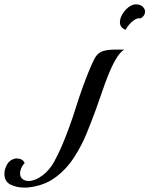

<svg xmlns="http://www.w3.org/2000/svg" viewBox="-318 -615 678 871"><path d="M252 -480Q226 -489 226 -514Q226 -537 244.5 -561.5Q263 -586 285 -593Q290 -595 293.5 -595Q297 -595 301 -595Q318 -595 329 -585Q340 -575 340 -562Q340 -544 321 -532Q306 -534 292 -525Q278 -516 267.5 -503Q257 -490 252 -480ZM-187 235Q-192 236 -198 236Q-204 236 -209 236Q-242 236 -270 222.5Q-298 209 -298 173Q-298 153 -286.5 132Q-275 111 -252 105Q-250 104 -247 104Q-244 104 -242 104Q-215 104 -206 125Q-208 126 -212 131.5Q-216 137 -218 140Q-227 158 -227 172Q-227 188 -216 197Q-205 206 -188 206Q-174 206 -157.5 199.5Q-141 193 -124 180Q-92 155 -72 118Q-52 81 -37 46Q-2 -37 25.5 -125Q53 -213 85 -292Q100 -328 111 -349.5Q122 -371 142.5 -380.5Q163 -390 205 -390H245Q226 -378 207 -345.5Q188 -313 171 -269Q158 -237 145.5 -199.5Q133 -162 118 -121Q100 -72 76.5 -13.5Q53 45 18 99Q-17 153 -67 190Q-117 227 -187 235Z"/></svg>

Font: Playball
Style: Regular
Weight: 400
Designer: Robert E. Leuschke
Foundry: Robert E. Leuschke
Version: Version 1.010